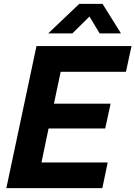

<svg xmlns="http://www.w3.org/2000/svg" viewBox="-20 -980 705 1000"><path d="M231 -806 393 -960H514L610 -806H499L446 -894L357 -806ZM13 0 170 -740H665L636 -606H296L261 -440H556L528 -311H233L196 -134H541L513 0Z"/></svg>

Font: Be Vietnam Pro
Style: Bold Italic
Weight: 700
Italic angle: -12°
Designer: Lam Bao, Tony Le, Vietanh Nguyen
Foundry: Yellow Type Foundry
Version: Version 1.002; ttfautohint (v1.8.3)